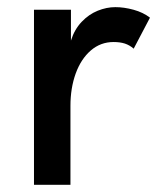

<svg xmlns="http://www.w3.org/2000/svg" viewBox="-20 -515 438 535"><path d="M74.7 -487.8H177.7V-401.9Q187.5 -433.1 207.5 -454.1Q227.5 -475.1 252.2 -485.1Q276.9 -495.1 301.3 -495.1Q325.7 -495.1 352.3 -487.8Q378.9 -480.5 397.9 -465.8L352.5 -379.4Q341.3 -389.2 327.9 -393.6Q314.5 -397.9 296.4 -397.9Q260.3 -397.9 232.9 -374.3Q205.6 -350.6 190.9 -310.1Q176.3 -269.5 176.3 -220.2V0H74.7Z"/></svg>

Font: Acari Sans SemiBold
Style: Regular
Weight: 600
Designer: Alfredo Marco Pradil and Stefan Peev
Foundry: Hanken Design Co.
Version: Version 1.045;January 11, 2019;FontCreator 11.5.0.2425 64-bi